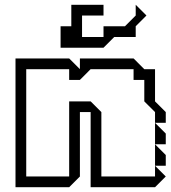

<svg xmlns="http://www.w3.org/2000/svg" viewBox="-20 -785 715 805"><path d="M630 -180V-270L675 -225V-180ZM630 -90V-180L675 -135V-90ZM45 0V-540H270L315 -495V-540H540L585 -495H630V-360L675 -315V-270H630V-315L585 -360V-450H540V-495H360L315 -450H270V-495H90V-45H270V-360H360L405 -315V-45H630V-90L675 -45L630 0H360V-315H315V-45L270 0ZM234 -585V-675H279V-765H414V-720H324V-630H414V-675H504L549 -720V-765L594 -720L549 -675V-630H459L414 -585Z"/></svg>

Font: Rubik Iso
Style: Regular
Weight: 400
Designer: Hubert and Fischer, NaN
Foundry: Hubert and Fischer, NaN
Version: Version 2.200